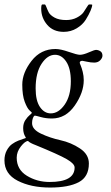

<svg xmlns="http://www.w3.org/2000/svg" viewBox="-44 -647 499 862"><path d="M141 -608Q141 -627 146 -627H157Q160 -627 164 -616Q168 -605 174.5 -592Q181 -579 201 -568Q221 -557 253 -557Q280 -557 301 -568Q322 -579 331 -592Q340 -605 346.5 -616Q353 -627 356 -627H363Q370 -627 370 -625Q370 -617 362.5 -599Q355 -581 341 -558.5Q327 -536 300.5 -520Q274 -504 242 -504Q195 -504 168 -535.5Q141 -567 141 -608ZM-24 73Q-24 48 -14 29Q-4 10 10 0Q24 -10 38 -15.5Q52 -21 62 -24Q72 -27 72 -28Q72 -30 69 -34.5Q66 -39 63 -48.5Q60 -58 60 -72Q60 -93 70 -108Q80 -123 89.5 -130.5Q99 -138 99 -141Q99 -142 88.5 -151.5Q78 -161 67 -190Q56 -219 56 -267Q56 -320 97.5 -373.5Q139 -427 205 -427Q228 -427 265 -414Q302 -401 315 -401Q330 -401 355 -412Q380 -423 387 -423Q397 -423 406.5 -417Q416 -411 416 -397Q416 -387 406 -376.5Q396 -366 379 -366Q364 -366 346 -370Q328 -374 326 -374Q314 -374 314 -365Q314 -363 318.5 -352.5Q323 -342 327.5 -324Q332 -306 332 -287Q332 -231 291.5 -173Q251 -115 189 -115Q162 -115 139 -121.5Q116 -128 112 -128Q111 -128 108.5 -125.5Q106 -123 103 -114.5Q100 -106 100 -94Q100 -66 140 -47Q180 -28 227.5 -17.5Q275 -7 315 19.5Q355 46 355 87Q355 147 309.5 171Q264 195 181 195Q95 195 35.5 164.5Q-24 134 -24 73ZM31 61Q31 114 76.5 142Q122 170 179 170Q291 170 291 105Q291 88 255.5 67.5Q220 47 115 4Q104 0 95.5 -4.5Q87 -9 84 -12L82 -14Q69 -14 50 10Q31 34 31 61ZM116 -250Q116 -195 135.5 -166.5Q155 -138 184 -138Q219 -138 246.5 -177.5Q274 -217 274 -282Q274 -339 253.5 -370Q233 -401 203 -401Q169 -401 142.5 -360.5Q116 -320 116 -250Z"/></svg>

Font: OFL Sorts Mill Goudy TT
Style: Italic
Weight: 500
Italic angle: -6°
Version: Version 003.000